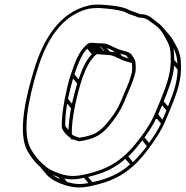

<svg xmlns="http://www.w3.org/2000/svg" viewBox="-20 -737 813 841"><path d="M651 -653C637 -667 617 -675 595 -675H593C576 -684 547 -690 534 -699C509 -708 480 -712 447 -715L417 -717C402 -717 384 -717 369 -713C240 -683 169 -564 129 -431C93 -314 55 -151 102 -73C115 -50 134 -24 155 -7L184 28C207 51 227 61 265 74C308 87 339 87 382 77C457 61 512 37 565 -11C605 -45 676 -142 700 -197C709 -219 717 -238 724 -254C746 -309 772 -367 773 -437C773 -485 769 -506 748 -543C740 -559 733 -570 725 -580L695 -615C685 -627 674 -636 659 -647ZM649 -635C678 -615 688 -602 705 -570C726 -534 728 -518 728 -470C727 -404 703 -348 681 -293C674 -277 666 -258 657 -236C645 -208 626 -175 598 -138C529 -45 468 2 352 27C311 36 284 37 243 24C206 11 189 2 167 -19C147 -37 129 -60 116 -83C73 -154 107 -312 143 -429C182 -560 251 -672 370 -699C384 -701 400 -702 414 -702C455 -699 498 -695 526 -685C544 -674 572 -668 587 -660H592C611 -660 627 -653 640 -641ZM484 -528C468 -534 451 -547 429 -547L403 -548C396 -549 389 -549 382 -550C370 -550 362 -544 358 -540C323 -509 306 -457 290 -410C278 -376 271 -338 263 -301C255 -256 249 -214 251 -178C257 -159 273 -144 288 -133L297 -122V-128C304 -125 317 -120 326 -118C369 -124 405 -135 435 -162C445 -171 460 -187 479 -213C511 -256 522 -285 539 -327C553 -360 564 -383 573 -420C576 -434 574 -458 573 -467C572 -475 560 -492 557 -497C554 -502 546 -506 541 -509C519 -515 501 -519 484 -528ZM544 -481C534 -484 523 -487 514 -492L506 -502C514 -500 522 -497 531 -495ZM481 -507C475 -509 468 -511 461 -511L448 -527C457 -524 465 -519 475 -515ZM438 -513H435L419 -532H422ZM382 -499C354 -471 338 -429 324 -389L306 -412C321 -455 337 -499 362 -524ZM318 -371C310 -343 302 -313 295 -283L278 -304C284 -334 292 -365 300 -393ZM291 -263C285 -229 281 -196 280 -168L266 -185C265 -213 268 -247 274 -283ZM758 -432C757 -373 736 -321 716 -271L697 -293C716 -341 738 -392 743 -450ZM757 -458 743 -475C743 -495 742 -510 740 -524C752 -501 756 -485 757 -458ZM709 -253C704 -241 698 -228 692 -213L673 -236C679 -251 685 -264 690 -276ZM685 -196C674 -171 656 -143 633 -111L613 -135C636 -166 653 -195 665 -220ZM623 -97C600 -66 579 -43 562 -27L542 -52C560 -68 580 -92 603 -122ZM550 -17C502 25 453 46 385 61L366 38C431 23 481 1 529 -41ZM367 65C334 71 310 71 274 60L261 45C291 51 316 49 348 42ZM243 48C230 42 220 36 210 28C217 31 225 35 234 38ZM402 -499H403C405 -499 408 -500 408 -500C413 -499 422 -499 429 -498L455 -496C472 -496 487 -487 505 -479C522 -470 539 -466 558 -461C559 -453 560 -430 558 -421C549 -386 540 -364 525 -331C508 -288 498 -262 467 -221C424 -165 403 -145 329 -134C316 -137 302 -142 295 -148C293 -181 299 -223 307 -266C326 -354 350 -455 402 -499Z"/></svg>

Font: Blanket
Style: Ugh
Weight: 900
Foundry: Cannot Into Space Fonts
Version: Version 0.9